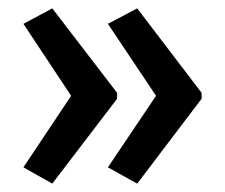

<svg xmlns="http://www.w3.org/2000/svg" viewBox="-20 -496 537 459"><path d="M462 -260 308 -57 238 -96 353 -267 238 -439 308 -476 462 -274ZM260 -260 105 -57 36 -96 150 -267 36 -439 105 -476 260 -274Z"/></svg>

Font: Noto Sans Ethiopic Condensed Medium
Style: Regular
Weight: 500
Width: 3
Designer: Monotype Design Team
Foundry: Monotype Imaging Inc.
Version: Version 2.102; ttfautohint (v1.8.4.7-5d5b)